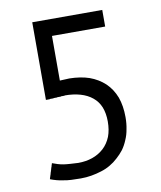

<svg xmlns="http://www.w3.org/2000/svg" viewBox="-79 -748 691 823"><g transform="rotate(-10 266.0 -336.5)"><path d="M143.6 -60.5Q130.9 -62.5 118.2 -66.4Q106.4 -70.3 95.7 -74.2Q95.7 -73.2 94.7 -72.3Q94.7 -72.3 94.7 -71.3Q94.7 -71.3 93.8 -70.3Q93.8 -70.3 93.8 -69.3Q93.8 -69.3 93.8 -68.4Q93.8 -68.4 93.8 -67.4Q93.8 -67.4 92.8 -66.4Q92.8 -66.4 92.8 -65.4Q92.8 -65.4 92.8 -64.5Q92.8 -64.5 91.8 -64.5Q91.8 -64.5 91.8 -63.5Q91.8 -63.5 91.8 -62.5Q91.8 -62.5 91.8 -61.5Q91.8 -60.5 90.8 -59.6Q90.8 -59.6 90.8 -58.6Q90.8 -58.6 89.8 -57.6Q89.8 -57.6 89.8 -56.6Q89.8 -56.6 89.8 -56.6Q89.8 -56.6 89.8 -55.7Q89.8 -55.7 88.9 -53.7Q88.9 -53.7 88.9 -52.7Q88.9 -52.7 88.9 -51.8Q88.9 -51.8 87.9 -51.8Q87.9 -51.8 87.9 -50.8Q87.9 -49.8 87.9 -48.8Q87.9 -48.8 86.9 -47.9Q86.9 -47.9 86.9 -47.9Q86.9 -47.9 86.9 -45.9Q86.9 -45.9 86.9 -44.9Q86.9 -44.9 85.9 -44.9Q85.9 -44.9 85.9 -43.9Q85.9 -43.9 85.9 -43Q85.9 -43 85.9 -43Q85.9 -43 85 -41Q85 -41 85 -40Q85 -40 85 -39.1Q85 -39.1 84 -38.1Q84 -38.1 84 -38.1Q84 -38.1 84 -37.1Q84 -37.1 84 -37.1Q84 -37.1 83 -35.2Q83 -35.2 83 -35.2Q83 -34.2 83 -33.2Q83 -33.2 82 -32.2Q82 -32.2 82 -32.2Q82 -32.2 82 -31.2Q82 -31.2 82 -30.3Q82 -30.3 82 -29.3Q82 -29.3 81.1 -28.3Q81.1 -28.3 81.1 -27.3Q81.1 -27.3 81.1 -26.4Q81.1 -26.4 80.1 -25.4Q80.1 -25.4 80.1 -24.4Q80.1 -24.4 80.1 -23.4Q80.1 -23.4 79.1 -22.5Q79.1 -22.5 79.1 -21.5Q79.1 -21.5 79.1 -20.5Q79.1 -20.5 78.1 -19.5Q78.1 -19.5 78.1 -18.6Q78.1 -18.6 78.1 -17.6Q78.1 -17.6 78.1 -17.6Q78.1 -16.6 77.1 -15.6Q77.1 -15.6 77.1 -14.6Q77.1 -14.6 77.1 -14.6Q77.1 -13.7 76.2 -12.7Q76.2 -12.7 76.2 -11.7Q76.2 -11.7 76.2 -10.7Q76.2 -10.7 75.2 -9.8Q75.2 -9.8 75.2 -8.8Q75.2 -8.8 75.2 -7.8Q75.2 -7.8 75.2 -7.8Q87.9 -2.9 102.5 1Q116.2 4.9 131.8 6.8Q146.5 9.8 165 10.7Q183.6 11.7 206.1 11.7Q230.5 11.7 252.9 7.8Q275.4 3.9 296.9 -2.9Q319.3 -9.8 336.9 -20.5Q355.5 -31.2 371.1 -45.9Q386.7 -59.6 400.4 -77.1Q413.1 -94.7 421.9 -116.2Q431.6 -137.7 435.5 -162.1Q440.4 -185.5 440.4 -213.9Q440.4 -262.7 426.8 -300.8Q412.1 -338.9 384.8 -365.2Q356.4 -391.6 318.4 -405.3Q281.2 -418 232.4 -418.9Q218.8 -418 190.4 -417Q190.4 -465.8 190.4 -611.3Q248 -611.3 421.9 -611.3Q421.9 -628.9 421.9 -683.6Q345.7 -683.6 117.2 -683.6Q117.2 -599.6 117.2 -345.7Q117.2 -345.7 119.1 -345.7Q119.1 -345.7 120.1 -345.7Q120.1 -345.7 121.1 -345.7Q121.1 -345.7 122.1 -345.7Q122.1 -345.7 124 -345.7Q124 -345.7 125 -345.7Q125 -345.7 126 -345.7Q126 -345.7 127 -345.7Q127 -345.7 127.9 -345.7Q127.9 -345.7 128.9 -345.7Q128.9 -345.7 129.9 -345.7Q129.9 -345.7 130.9 -345.7Q130.9 -345.7 131.8 -345.7Q131.8 -345.7 132.8 -345.7Q132.8 -345.7 133.8 -345.7Q133.8 -345.7 134.8 -346.7Q134.8 -346.7 136.7 -346.7Q136.7 -346.7 137.7 -346.7Q137.7 -346.7 138.7 -346.7Q138.7 -346.7 139.6 -346.7Q139.6 -346.7 141.6 -346.7Q141.6 -346.7 142.6 -346.7Q142.6 -346.7 143.6 -346.7Q143.6 -346.7 144.5 -346.7Q144.5 -346.7 145.5 -346.7Q145.5 -346.7 146.5 -346.7Q146.5 -346.7 147.5 -346.7Q147.5 -346.7 148.4 -346.7Q148.4 -346.7 149.4 -346.7Q149.4 -346.7 150.4 -346.7Q150.4 -346.7 151.4 -347.7Q151.4 -347.7 152.3 -347.7Q152.3 -347.7 153.3 -347.7Q153.3 -347.7 154.3 -347.7Q154.3 -347.7 155.3 -347.7Q155.3 -347.7 156.2 -347.7Q156.2 -347.7 157.2 -347.7Q157.2 -347.7 158.2 -347.7Q158.2 -347.7 159.2 -347.7Q159.2 -347.7 160.2 -347.7Q160.2 -347.7 161.1 -347.7Q161.1 -347.7 162.1 -347.7Q162.1 -347.7 163.1 -347.7Q163.1 -347.7 164.1 -347.7Q164.1 -347.7 165 -347.7Q165 -347.7 166 -347.7Q166 -347.7 167 -348.6Q167 -348.6 168 -348.6Q168 -348.6 168.9 -348.6Q168.9 -348.6 170.9 -348.6Q170.9 -348.6 171.9 -348.6Q171.9 -348.6 172.9 -348.6Q172.9 -348.6 173.8 -348.6Q173.8 -348.6 174.8 -348.6Q174.8 -348.6 175.8 -348.6Q175.8 -348.6 176.8 -348.6Q176.8 -348.6 177.7 -348.6Q177.7 -348.6 178.7 -348.6Q178.7 -348.6 179.7 -348.6Q179.7 -348.6 180.7 -348.6Q180.7 -348.6 181.6 -348.6Q181.6 -348.6 182.6 -348.6Q182.6 -348.6 183.6 -349.6Q183.6 -349.6 184.6 -349.6Q184.6 -349.6 185.5 -349.6Q185.5 -349.6 186.5 -349.6Q186.5 -349.6 187.5 -349.6Q187.5 -349.6 188.5 -349.6Q188.5 -349.6 189.5 -349.6Q189.5 -349.6 190.4 -349.6Q190.4 -349.6 191.4 -349.6Q191.4 -349.6 192.4 -349.6Q192.4 -349.6 193.4 -349.6Q193.4 -349.6 194.3 -349.6Q194.3 -349.6 195.3 -349.6Q195.3 -349.6 196.3 -349.6Q196.3 -349.6 197.3 -349.6Q197.3 -349.6 198.2 -349.6Q198.2 -349.6 199.2 -349.6Q199.2 -349.6 199.2 -350.6Q237.3 -350.6 267.6 -341.8Q297.9 -333 319.3 -315.4Q340.8 -297.9 351.6 -271.5Q362.3 -244.1 362.3 -209Q362.3 -171.9 351.6 -143.6Q339.8 -114.3 318.4 -94.7Q296.9 -75.2 268.6 -65.4Q240.2 -55.7 207 -55.7Q188.5 -56.6 172.9 -57.6Q156.2 -58.6 143.6 -60.5Z"/></g></svg>

Font: Aptus Gothic JP
Style: Medium
Weight: 400
Designer: Fuminori Ogawa / Motoya
Version: Version 1